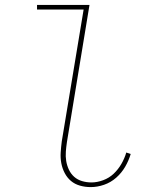

<svg xmlns="http://www.w3.org/2000/svg" viewBox="-20 -755 640 783"><path d="M350 8Q327 8 306 2Q285 -4 269.5 -17Q254 -30 244 -49Q234 -68 230 -89.5Q226 -111 227.5 -133.5Q229 -156 232 -179L321 -716H131V-735H345L253 -176Q250 -156 248.5 -136.5Q247 -117 250 -98.5Q253 -80 261 -63Q269 -46 282.5 -34Q296 -22 314.5 -16.5Q333 -11 353 -11Q376 -11 400.5 -20Q425 -29 443.5 -46.5Q462 -64 475 -86.5Q488 -109 495 -133L513 -127Q505 -100 490.5 -75Q476 -50 454 -30.5Q432 -11 404.5 -1.5Q377 8 350 8Z"/></svg>

Font: Iosevka HT Thin Extended
Style: Italic
Weight: 100
Width: 7
Italic angle: -9°
Monospace: yes
Designer: Belleve Invis
Foundry: Belleve Invis
Version: Version 32.3.0; ttfautohint (v1.8.4)